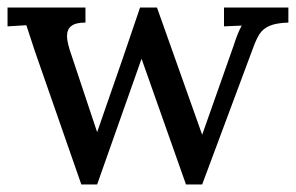

<svg xmlns="http://www.w3.org/2000/svg" viewBox="-21 -481 786 510"><path d="M745 -421H744Q713 -420 695.5 -412.5Q678 -405 669 -391.5Q660 -378 651 -353L516 9H473L355 -325L237 9H195L72 -344Q53 -401 49 -414L-1 -411V-461H206V-421H205Q180 -421 168.5 -412Q157 -403 157 -385Q157 -367 170 -331L237 -130Q314 -350 351 -461H396L516 -123L600 -361Q610 -393 621 -413L574 -411V-461H745Z"/></svg>

Font: Sumana
Style: Regular
Weight: 400
Designer: Cyreal, Alexei Vanyashin (Devanagari), Olga Karpushina (Latin)
Foundry: Cyreal
Version: Version 1.015;PS 001.015;hotconv 1.0.70;makeotf.lib2.5.58329